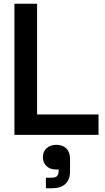

<svg xmlns="http://www.w3.org/2000/svg" viewBox="-20 -720 559 1025"><path d="M57 0V-700H178V-109H506V0ZM225 285V229H253Q275 229 284 220.5Q293 212 293 193V185H280Q248 185 228.5 167Q209 149 209 119Q209 89 229 71Q249 53 281 53Q314 53 334 72.5Q354 92 354 128V195Q354 238 329.5 261.5Q305 285 257 285Z"/></svg>

Font: Space Grotesk Frontify SemiBold
Style: Regular
Weight: 600
Designer: Florian Karsten
Version: Version 2.000